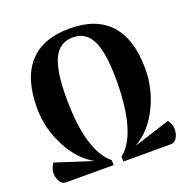

<svg xmlns="http://www.w3.org/2000/svg" viewBox="-127 -832 933 953"><g transform="rotate(-20 339.5 -356.0)"><path d="M642 -114Q668 -76 656 -38Q644 0 616 0H365V-25H364Q471 -108 471 -395Q471 -537 439.5 -601Q408 -665 339 -665Q270 -665 238.5 -601Q207 -537 207 -395Q207 -113 314 -25H313L314 0H63Q35 0 23 -38Q11 -76 37 -114L232 -51Q152 -96 102.5 -193Q53 -290 53 -395Q53 -552 125.5 -632Q198 -712 339 -712Q480 -712 552.5 -632Q625 -552 625 -395Q625 -289 577 -193Q529 -97 448 -52Z"/></g></svg>

Font: Arima Koshi Bold
Style: Regular
Weight: 700
Designer: Joana Correia and Natanael Gama
Foundry: NDISCOVER
Version: Version 1.019;PS 001.019;hotconv 1.0.88;makeotf.lib2.5.64775